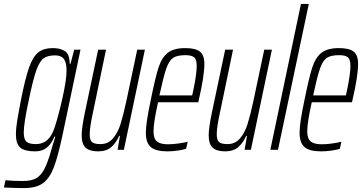

<svg xmlns="http://www.w3.org/2000/svg" viewBox="-68 -763 1851 978"><path d="M-48 192 -40 155Q-4 159 48 159Q91 159 115.5 145.5Q140 132 157.5 99Q175 66 194 -1Q197 -14 214 -67H209Q194 -30 170.5 -11Q147 8 111 8Q58 8 35.5 -11Q13 -30 13 -80Q13 -107 19.5 -147.5Q26 -188 39 -255Q61 -366 80.5 -420.5Q100 -475 127.5 -496.5Q155 -518 202 -518Q240 -518 263.5 -502Q287 -486 287 -438H291L310 -510H342L252 -82Q228 32 206.5 88.5Q185 145 151 170Q117 195 55 195Q9 195 -48 192ZM210 -113Q230 -173 250.5 -265Q271 -357 271 -403Q271 -445 257 -463Q243 -481 213 -481Q174 -481 153.5 -465.5Q133 -450 116.5 -403.5Q100 -357 79 -255Q53 -134 53 -89Q53 -53 67 -41Q81 -29 115 -29Q149 -29 172.5 -49.5Q196 -70 210 -113Z M348 -74Q348 -111 364 -188L432 -510H472L407 -197Q389 -116 389 -80Q389 -49 401 -39Q413 -29 444 -29Q483 -29 507.5 -58Q532 -87 545.5 -129.5Q559 -172 575 -245L631 -510H670L563 0H531L543 -71H539Q524 -36 499 -14Q474 8 432 8Q388 8 368 -11Q348 -30 348 -74Z M675 -87Q675 -137 700 -254Q723 -368 739.5 -419Q756 -470 786.5 -494Q817 -518 875 -518Q928 -518 950.5 -500Q973 -482 973 -438Q973 -376 945 -256L942 -242H737Q714 -139 714 -94Q714 -57 731.5 -42.5Q749 -28 788 -28Q811 -28 840 -32Q869 -36 888 -41L880 -5Q865 0 837.5 4Q810 8 785 8Q726 8 700.5 -13.5Q675 -35 675 -87ZM911 -277 917 -305Q934 -386 934 -427Q934 -461 920.5 -471.5Q907 -482 877 -482Q834 -482 813.5 -468Q793 -454 779 -414Q765 -374 744 -277Z M995 -74Q995 -111 1011 -188L1079 -510H1119L1054 -197Q1036 -116 1036 -80Q1036 -49 1048 -39Q1060 -29 1091 -29Q1130 -29 1154.5 -58Q1179 -87 1192.5 -129.5Q1206 -172 1222 -245L1278 -510H1317L1210 0H1178L1190 -71H1186Q1171 -36 1146 -14Q1121 8 1079 8Q1035 8 1015 -11Q995 -30 995 -74Z M1309 0 1465 -743H1505L1348 0Z M1458 -87Q1458 -137 1483 -254Q1506 -368 1522.5 -419Q1539 -470 1569.5 -494Q1600 -518 1658 -518Q1711 -518 1733.5 -500Q1756 -482 1756 -438Q1756 -376 1728 -256L1725 -242H1520Q1497 -139 1497 -94Q1497 -57 1514.5 -42.5Q1532 -28 1571 -28Q1594 -28 1623 -32Q1652 -36 1671 -41L1663 -5Q1648 0 1620.5 4Q1593 8 1568 8Q1509 8 1483.5 -13.5Q1458 -35 1458 -87ZM1694 -277 1700 -305Q1717 -386 1717 -427Q1717 -461 1703.5 -471.5Q1690 -482 1660 -482Q1617 -482 1596.5 -468Q1576 -454 1562 -414Q1548 -374 1527 -277Z"/></svg>

Font: Saira Ultra Condensed ExLight
Style: Italic
Weight: 200
Width: 1
Italic angle: -12°
Designer: Hector Gatti with collaboration of the Omnibus-Type team
Foundry: Omnibus-Type
Version: Version 1.001; ttfautohint (v1.8)